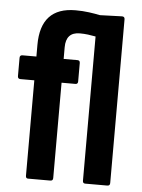

<svg xmlns="http://www.w3.org/2000/svg" viewBox="-51 -732 570 772"><g transform="rotate(5 234.0 -345.5)"><path d="M91 0Q82 0 82 -11V-396H26Q15 -396 15 -407V-481Q15 -492 26 -492H82V-539Q82 -691 223 -691Q252 -691 277.5 -687.5Q303 -684 322 -680L411 -683Q422 -683 422 -672V-11Q422 0 411 0H322Q312 0 312 -11V-593Q297 -596 281 -598Q265 -600 248 -600Q192 -600 192 -539V-492H248Q258 -492 258 -481V-407Q258 -396 248 -396H192V-11Q192 0 181 0Z"/></g></svg>

Font: Sofia Sans Condensed
Style: Bold
Weight: 700
Designer: Botio Nikoltchev, Ani Petrova
Foundry: lettersoup
Version: Version 4.101; ttfautohint (v1.8.4.7-5d5b)